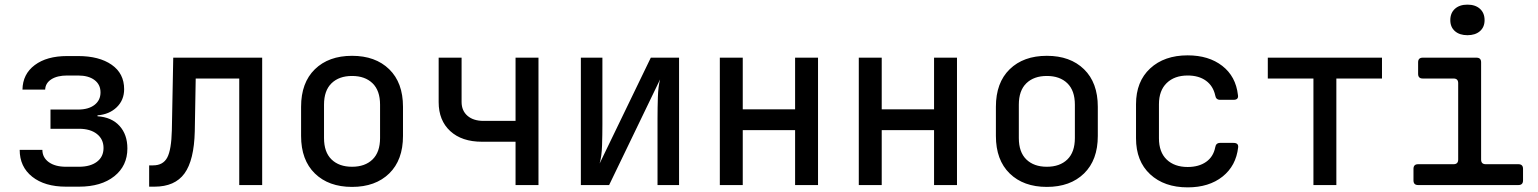

<svg xmlns="http://www.w3.org/2000/svg" viewBox="-20 -799 6640 829"><path d="M265 7Q173 7 119 -36Q65 -79 65 -152H163Q163 -119 190.5 -99Q218 -79 265 -79H321Q370 -79 398.5 -100.5Q427 -122 427 -160Q427 -198 398.5 -220.5Q370 -243 321 -243H198V-326H317Q362 -326 388 -346Q414 -366 414 -400Q414 -434 388 -453.5Q362 -473 317 -473H270Q227 -473 201.5 -456.5Q176 -440 175 -412H77Q78 -479 130 -518Q182 -557 270 -557H317Q408 -557 462 -519.5Q516 -482 516 -414Q516 -367 484 -336Q452 -305 401 -301V-297Q462 -293 496 -255.5Q530 -218 530 -158Q530 -83 473.5 -38Q417 7 321 7Z M624 7V-85H641Q684 -85 702 -118.5Q720 -152 722 -237L728 -550H1112V0H1013V-460H825L821 -232Q818 -107 776.5 -50Q735 7 647 7Z M1500 8Q1399 8 1339.5 -50Q1280 -108 1280 -212V-338Q1280 -442 1339.5 -500Q1399 -558 1500 -558Q1601 -558 1660.5 -500Q1720 -442 1720 -338V-212Q1720 -108 1660.5 -50Q1601 8 1500 8ZM1500 -79Q1556 -79 1588.5 -110.5Q1621 -142 1621 -203V-347Q1621 -408 1588.5 -439.5Q1556 -471 1500 -471Q1444 -471 1411.5 -439.5Q1379 -408 1379 -347V-203Q1379 -142 1411.5 -110.5Q1444 -79 1500 -79Z M2206 0V-187H2061Q1974 -187 1924 -233Q1874 -279 1874 -358V-550H1973V-359Q1973 -321 1998.5 -299Q2024 -277 2068 -277H2206V-550H2305V0Z M2488 0V-550H2581V-262Q2581 -218 2579.5 -171Q2578 -124 2569 -93L2790 -550H2912V0H2819V-289Q2819 -333 2820.5 -379.5Q2822 -426 2830 -456L2610 0Z M3088 0V-550H3187V-327H3413V-550H3512V0H3413V-237H3187V0Z M3688 0V-550H3787V-327H4013V-550H4112V0H4013V-237H3787V0Z M4500 8Q4399 8 4339.5 -50Q4280 -108 4280 -212V-338Q4280 -442 4339.5 -500Q4399 -558 4500 -558Q4601 -558 4660.5 -500Q4720 -442 4720 -338V-212Q4720 -108 4660.5 -50Q4601 8 4500 8ZM4500 -79Q4556 -79 4588.5 -110.5Q4621 -142 4621 -203V-347Q4621 -408 4588.5 -439.5Q4556 -471 4500 -471Q4444 -471 4411.5 -439.5Q4379 -408 4379 -347V-203Q4379 -142 4411.5 -110.5Q4444 -79 4500 -79Z M5108 10Q5007 10 4946 -46.5Q4885 -103 4885 -202V-349Q4885 -447 4946 -503.5Q5007 -560 5108 -560Q5199 -560 5257.5 -514.5Q5316 -469 5325 -389Q5329 -368 5306 -368H5248Q5230 -368 5227 -387Q5218 -428 5187 -450.5Q5156 -473 5108 -473Q5051 -473 5017.5 -440.5Q4984 -408 4984 -349V-202Q4984 -142 5017.5 -110Q5051 -78 5108 -78Q5156 -78 5187.5 -100Q5219 -122 5227 -163Q5230 -182 5248 -182H5306Q5328 -182 5326 -163Q5317 -83 5258.5 -36.5Q5200 10 5108 10Z M5651 0V-460H5454V-550H5947V-460H5750V0Z M6103 0Q6083 0 6083 -20V-70Q6083 -90 6103 -90H6256Q6276 -90 6276 -110V-440Q6276 -460 6256 -460H6123Q6103 -460 6103 -480V-530Q6103 -550 6123 -550H6355Q6375 -550 6375 -530V-110Q6375 -90 6395 -90H6536Q6556 -90 6556 -70V-20Q6556 0 6536 0ZM6316 -647Q6282 -647 6262 -664.5Q6242 -682 6242 -712Q6242 -743 6262 -761Q6282 -779 6316 -779Q6350 -779 6370 -761Q6390 -743 6390 -712Q6390 -682 6370 -664.5Q6350 -647 6316 -647Z"/></svg>

Font: Pitagon Sans Mono Medium
Style: Regular
Weight: 500
Monospace: yes
Designer: Travis Tran
Foundry: Pitagon
Version: Version 1.001; ttfautohint (v1.8.4.7-5d5b);gftools[0.9.26]